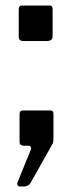

<svg xmlns="http://www.w3.org/2000/svg" viewBox="-20 -529 278 697"><path d="M52 148Q47 148 44 143.5Q41 139 44 132L90 19Q98 0 82 0H67Q51 0 51 -14V-115Q51 -128 63 -128H163Q174 -128 174 -116V-23Q174 -16 172 -9L91 135Q87 142 80 145Q73 148 66 148H52ZM65 -380Q48 -380 48 -396V-495Q48 -509 60 -509H160Q171 -509 171 -496V-398Q171 -380 150 -380H65Z"/></svg>

Font: Libre Franklin Thin Medium
Style: Regular
Weight: 500
Version: Version 3.000